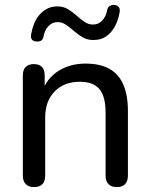

<svg xmlns="http://www.w3.org/2000/svg" viewBox="-20 -755 612 782"><path d="M118 7Q97 7 85 -5Q73 -17 73 -40V-448Q73 -471 85 -482.5Q97 -494 118 -494Q139 -494 150.5 -482.5Q162 -471 162 -448V-366L151 -381Q172 -438 219.5 -467Q267 -496 328 -496Q387 -496 425 -475Q463 -454 482 -411Q501 -368 501 -302V-40Q501 -17 489.5 -5Q478 7 456 7Q434 7 422 -5Q410 -17 410 -40V-297Q410 -362 385 -392Q360 -422 305 -422Q241 -422 202.5 -382.5Q164 -343 164 -276V-40Q164 7 118 7ZM129 -586Q117 -586 110.5 -593.5Q104 -601 107 -616Q111 -639 119 -659Q127 -679 140.5 -694.5Q154 -710 172 -719.5Q190 -729 214 -729Q238 -729 257 -717.5Q276 -706 292 -691.5Q308 -677 324 -666Q340 -655 359 -655Q381 -655 396.5 -671.5Q412 -688 417 -716Q419 -725 426 -730Q433 -735 445 -735Q457 -734 463.5 -726.5Q470 -719 467 -704Q462 -674 448.5 -648.5Q435 -623 413.5 -607.5Q392 -592 360 -592Q336 -592 317 -603Q298 -614 281.5 -628.5Q265 -643 249 -654Q233 -665 215 -665Q193 -665 177.5 -649Q162 -633 157 -605Q155 -595 148 -590Q141 -585 129 -586Z"/></svg>

Font: Nunito Medium
Style: Regular
Weight: 500
Designer: Vernon Adams
Foundry: Vernon Adams
Version: Version 3.602